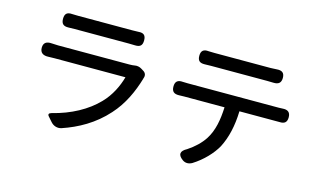

<svg xmlns="http://www.w3.org/2000/svg" viewBox="-92 -1006 2144 1308"><g transform="rotate(15 980.0 -352.0)"><path d="M508 -647C589 -647 671 -647 698 -647C713 -647 729 -647 745 -646C780 -645 795 -659 795 -694C795 -730 779 -744 743 -741C728 -740 713 -740 699 -740C670 -740 589 -740 508 -740C426 -740 346 -740 318 -740C304 -740 289 -740 275 -741C239 -744 223 -730 223 -694C223 -659 239 -645 274 -646C289 -647 304 -647 318 -647C346 -647 427 -647 508 -647ZM489 -510C378 -510 267 -510 238 -510C225 -510 209 -511 192 -512C156 -515 134 -502 134 -466C134 -430 158 -416 194 -418C211 -419 227 -419 238 -419C310 -419 689 -419 737 -419C719 -354 684 -280 628 -223C553 -145 444 -85 314 -53C295 -48 291 -38 302 -26L323 -2L331 7C350 29 379 37 405 29C515 -8 624 -68 712 -167C785 -247 829 -346 857 -441C857 -442 857 -442 857 -443C866 -463 861 -482 843 -493L827 -503C812 -513 792 -516 779 -513C768 -511 754 -510 740 -510C712 -510 600 -510 489 -510Z M1480 -645C1565 -645 1649 -645 1676 -645C1690 -645 1705 -645 1721 -644C1756 -643 1774 -657 1774 -692C1774 -728 1755 -741 1719 -738C1704 -737 1690 -736 1676 -736C1648 -736 1564 -736 1480 -736C1396 -736 1310 -736 1280 -736C1267 -736 1253 -737 1239 -737C1203 -741 1185 -727 1185 -691C1185 -656 1201 -643 1236 -644C1251 -645 1266 -645 1281 -645C1311 -645 1396 -645 1480 -645ZM1673 -396H1799C1808 -396 1819 -396 1830 -396C1865 -394 1882 -408 1882 -443C1882 -479 1862 -493 1826 -490C1816 -489 1806 -489 1799 -489C1744 -489 1216 -489 1158 -489C1146 -489 1134 -489 1122 -490C1087 -493 1069 -479 1069 -443C1069 -408 1086 -394 1121 -395C1133 -396 1146 -396 1158 -396H1299H1442C1438 -308 1425 -229 1383 -164C1357 -124 1316 -85 1270 -55C1225 -31 1220 -4 1261 26C1282 41 1306 40 1329 27C1398 -16 1456 -78 1487 -134C1524 -206 1544 -292 1547 -396Z"/></g></svg>

Font: GenSenRounded2 TW M
Style: Regular
Weight: 500
Version: Version 2.100;PS 2.1;hotconv 16.6.51;makeotf.lib2.5.65220 DE